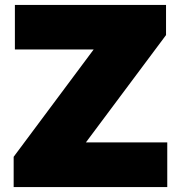

<svg xmlns="http://www.w3.org/2000/svg" viewBox="-20 -760 735 780"><path d="M35.5 0V-123L360.5 -559H40.5V-740H654.5V-617.5L329 -181.5H659.5V0Z"/></svg>

Font: Encode Sans SemiExpanded SemiExpanded Black
Style: Regular
Weight: 900
Width: 6
Designer: Multiple Designers
Foundry: Impallari Type
Version: Version 3.000; ttfautohint (v1.8.3) -l 8 -r 50 -G 200 -x 14 